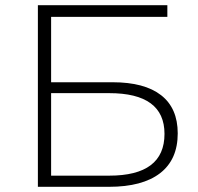

<svg xmlns="http://www.w3.org/2000/svg" viewBox="-20 -720 763 740"><path d="M126 0V-700H625V-655H177V-403H414Q537 -403 601 -353Q665 -303 665 -206Q665 -105 597 -52.5Q529 0 400 0ZM177 -43H401Q614 -43 614 -204Q614 -361 401 -361H177Z"/></svg>

Font: Montserrat Light
Style: Regular
Weight: 300
Designer: Julieta Ulanovsky
Foundry: Julieta Ulanovsky
Version: Version 9.000; ttfautohint (v1.8.4.7-5d5b)